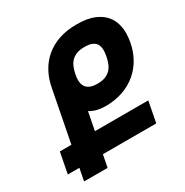

<svg xmlns="http://www.w3.org/2000/svg" viewBox="-201 -879 982 1018"><g transform="rotate(-30 289.5 -370.5)"><path d="M38.6 -75.2H-32.2L-7.8 -202.1H63L124 -516.1Q133.8 -567.9 156.2 -608.4Q178.7 -648.9 212.4 -677.7Q247.6 -708 295.7 -724.6Q343.8 -741.2 406.2 -741.2Q469.7 -741.2 511.7 -723.9Q553.7 -706.5 577.6 -676.3Q594.7 -654.3 602.5 -627.4Q610.4 -600.6 610.4 -570.3Q610.4 -556.6 608.9 -543Q607.4 -529.3 605 -515.1Q596.2 -467.8 573.7 -426.3Q551.3 -384.8 514.6 -353.5Q476.6 -321.3 428.2 -304.9Q379.9 -288.6 325.2 -288.6Q301.8 -288.6 278.3 -293Q254.9 -297.4 228.5 -312.5L207 -202.1H533.7L509.3 -75.2H182.6L168 0H23.9ZM345.7 -413.1Q373 -413.1 392.1 -420.2Q411.1 -427.2 424.3 -440.4Q437.5 -453.6 445.6 -472.7Q453.6 -491.7 458 -515.1Q460 -524.9 460.9 -533.4Q461.9 -542 461.9 -550.3Q461.9 -573.7 452.6 -588.9Q444.3 -602.5 427.7 -609.4Q410.6 -616.7 382.3 -616.7Q353.5 -616.7 334.2 -609.4Q314.9 -602.1 301.8 -588.9Q288.6 -575.7 280.8 -557.1Q272.9 -538.6 268.6 -516.1Q264.6 -496.6 264.6 -481.9Q264.6 -458 274.9 -441.9Q283.2 -428.2 300.3 -420.7Q317.4 -413.1 345.7 -413.1Z"/></g></svg>

Font: Hack
Style: Bold Italic
Weight: 700
Italic angle: -11°
Monospace: yes
Designer: Christopher Simpkins
Foundry: Christopher Simpkins
Version: Version 2.017; ttfautohint (v1.4.1) -l 4 -r 80 -G 350 -x 0 -